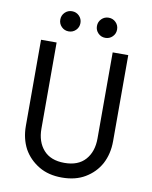

<svg xmlns="http://www.w3.org/2000/svg" viewBox="-96 -951 817 1032"><g transform="rotate(10 313.0 -435.0)"><path d="M75 -700H160V-230Q160 -158 199 -114Q238 -70 313 -70Q388 -70 427 -114Q466 -158 466 -230V-700H551V-230Q551 -161 522 -106Q493 -53 439 -21Q387 10 313 10Q240 10 188 -21Q134 -53 104 -106Q75 -161 75 -230ZM374 -786Q358 -802 358 -825Q358 -848 374 -864Q390 -880 413 -880Q436 -880 452 -864Q468 -848 468 -825Q468 -802 452 -786Q436 -770 413 -770Q390 -770 374 -786ZM174 -786Q158 -802 158 -825Q158 -848 174 -864Q190 -880 213 -880Q236 -880 252 -864Q268 -848 268 -825Q268 -802 252 -786Q236 -770 213 -770Q190 -770 174 -786Z"/></g></svg>

Font: jost-mod-400
Style: Regular
Weight: 400
Version: Version 3.200; ttfautohint (v0.97) -l 8 -r 50 -G 200 -x 14 -